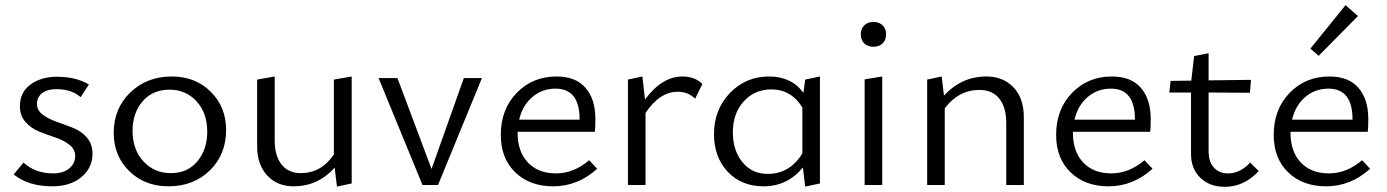

<svg xmlns="http://www.w3.org/2000/svg" viewBox="-20 -716 5368 743"><path d="M182 5Q90 5 33 -41L71 -87Q116 -45 186 -45Q224 -45 247.5 -64Q271 -83 271 -112Q271 -138 249 -155.5Q227 -173 195.5 -183.5Q164 -194 132.5 -206.5Q101 -219 79 -243.5Q57 -268 57 -305Q57 -359 98 -389Q139 -419 201 -419Q274 -419 324 -389L292 -340Q257 -371 198 -371Q163 -371 143 -355.5Q123 -340 123 -314Q123 -289 145 -272.5Q167 -256 198.5 -245Q230 -234 262 -221.5Q294 -209 316 -184Q338 -159 338 -121Q338 -67 295.5 -31Q253 5 182 5Z M632 5Q540 5 480 -54Q420 -113 420 -202Q420 -296 484 -358Q548 -420 645 -420Q736 -420 795.5 -361Q855 -302 855 -213Q855 -118 792 -56.5Q729 5 632 5ZM641 -46Q706 -46 744 -92Q782 -138 782 -206Q782 -279 740.5 -324Q699 -369 636 -369Q571 -369 532 -324Q493 -279 493 -210Q493 -137 535 -91.5Q577 -46 641 -46Z M1272 -408 1341 -420V-6L1284 6L1275 -67Q1210 5 1116 5Q1053 5 1014 -37Q975 -79 975 -151V-408L1043 -420V-173Q1043 -113 1069.5 -79.5Q1096 -46 1144 -46Q1223 -46 1272 -118Z M1775 -414H1845L1675 0H1615L1445 -414H1518L1650 -62Z M2260 -96 2291 -63Q2216 5 2121 5Q2030 5 1974 -49Q1918 -103 1918 -194Q1918 -293 1979.5 -356.5Q2041 -420 2134 -420Q2208 -420 2246 -376Q2284 -332 2284 -256Q2284 -222 2282 -206H1983V-202Q1983 -129 2023 -87Q2063 -45 2132 -45Q2200 -45 2260 -96ZM2130 -373Q2078 -373 2040 -340.5Q2002 -308 1989 -253H2223V-254Q2223 -373 2130 -373Z M2621 -420Q2669 -420 2698 -391L2670 -334Q2643 -361 2603 -361Q2533 -361 2478 -279V0H2410V-408L2466 -420L2476 -331Q2542 -420 2621 -420Z M3096 -408 3153 -420V-6L3096 6L3087 -68Q3027 5 2935 5Q2849 5 2796 -51.5Q2743 -108 2743 -197Q2743 -292 2804.5 -356Q2866 -420 2956 -420Q3043 -420 3089 -357ZM2951 -43Q3036 -43 3085 -122V-300Q3042 -370 2965 -370Q2900 -370 2858 -323.5Q2816 -277 2816 -204Q2816 -134 2853 -88.5Q2890 -43 2951 -43Z M3395.5 -548Q3382 -535 3360 -535Q3338 -535 3324.5 -548Q3311 -561 3311 -583Q3311 -605 3324.5 -618Q3338 -631 3360 -631Q3382 -631 3395.5 -618Q3409 -605 3409 -583Q3409 -561 3395.5 -548ZM3326 0V-409L3394 -420V0Z M3797 -420Q3862 -420 3902 -378Q3942 -336 3942 -263V0H3874V-240Q3874 -301 3847 -334.5Q3820 -368 3770 -368Q3690 -368 3636 -297V0H3568V-408L3624 -420L3633 -346Q3701 -420 3797 -420Z M4409 -96 4440 -63Q4365 5 4270 5Q4179 5 4123 -49Q4067 -103 4067 -194Q4067 -293 4128.5 -356.5Q4190 -420 4283 -420Q4357 -420 4395 -376Q4433 -332 4433 -256Q4433 -222 4431 -206H4132V-202Q4132 -129 4172 -87Q4212 -45 4281 -45Q4349 -45 4409 -96ZM4279 -373Q4227 -373 4189 -340.5Q4151 -308 4138 -253H4372V-254Q4372 -373 4279 -373Z M4818 -87 4851 -54Q4794 7 4720 7Q4661 7 4625 -28Q4589 -63 4589 -120V-358H4505L4510 -403L4590 -404L4601 -499L4657 -510V-405L4821 -407L4817 -357L4657 -358V-131Q4657 -90 4677.5 -67.5Q4698 -45 4732 -45Q4779 -45 4818 -87Z M5235 -654 5083 -500 5051 -528 5187 -696ZM5251 -96 5282 -63Q5207 5 5112 5Q5021 5 4965 -49Q4909 -103 4909 -194Q4909 -293 4970.5 -356.5Q5032 -420 5125 -420Q5199 -420 5237 -376Q5275 -332 5275 -256Q5275 -222 5273 -206H4974V-202Q4974 -129 5014 -87Q5054 -45 5123 -45Q5191 -45 5251 -96ZM5121 -373Q5069 -373 5031 -340.5Q4993 -308 4980 -253H5214V-254Q5214 -373 5121 -373Z"/></svg>

Font: EauTestInfant
Style: Regular
Weight: 400
Designer: Christian Thalmann (Catharsis Fonts)
Version: Version 0.001;PS 000.001;hotconv 1.0.88;makeotf.lib2.5.64775